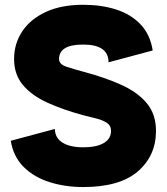

<svg xmlns="http://www.w3.org/2000/svg" viewBox="-20 -757 688 792"><path d="M323.2 -573.2Q223.6 -573.2 223.6 -513.7Q223.6 -491.7 254.2 -481.7Q284.7 -471.7 323.2 -461.4Q413.1 -437.5 480.5 -407Q547.9 -376.5 585.7 -331.1Q623.5 -285.6 623.5 -217.3Q623.5 -114.7 548.6 -50Q473.6 14.6 323.2 14.6Q249 14.6 184.8 -5.6Q120.6 -25.9 77.9 -68.1Q35.2 -110.4 24.4 -176.3L206.5 -225.1Q206.5 -188.5 237.5 -168.9Q268.6 -149.4 323.2 -149.4Q378.4 -149.4 408.2 -167Q438 -184.6 438 -217.3Q438 -239.3 420.2 -250.7Q402.3 -262.2 375.7 -268.6Q349.1 -274.9 323.2 -281.7Q238.3 -304.7 174.1 -334.2Q109.9 -363.8 74 -407Q38.1 -450.2 38.1 -513.7Q38.1 -577.1 71.8 -627.7Q105.5 -678.2 169.2 -707.8Q232.9 -737.3 323.2 -737.3Q397.9 -737.3 459 -717.8Q520 -698.2 559.8 -656.5Q599.6 -614.7 609.9 -548.8L427.7 -500Q427.7 -573.2 323.2 -573.2Z"/></svg>

Font: Giphurs Black
Style: Regular
Weight: 900
Version: Version 0.920; ttfautohint (v1.8.4.7-5d5b)